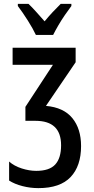

<svg xmlns="http://www.w3.org/2000/svg" viewBox="-20 -960 483 990"><path d="M370 -714V-639L217 -414Q308 -406 353 -351Q398 -296 398 -207Q398 -104 344 -47Q290 10 178 10Q136 10 95.5 -0.5Q55 -11 27 -29V-127Q53 -104 92 -91.5Q131 -79 167 -79Q235 -79 265 -112Q295 -145 295 -211Q295 -337 163 -337H111V-409L253 -626H45V-714ZM165 -780Q150 -812 123.5 -854Q97 -896 72 -929V-940H127Q145 -923 166.5 -899Q188 -875 210 -850Q234 -879 251.5 -897.5Q269 -916 293 -940H348V-929Q333 -909 315 -883Q297 -857 281 -829.5Q265 -802 254 -780Z"/></svg>

Font: Noto Sans ExtraCondensed Medium
Style: Regular
Weight: 500
Width: 2
Designer: Monotype Design Team
Foundry: Monotype Imaging Inc.
Version: Version 2.013; ttfautohint (v1.8.4.7-5d5b)